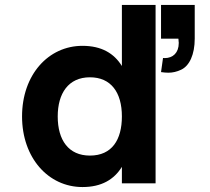

<svg xmlns="http://www.w3.org/2000/svg" viewBox="-20 -740 848 775"><path d="M472 -720V-473.5C440.5 -524.5 390 -555 313 -555C175 -555 69 -438 69 -270C69 -103 175 15 313 15C390 15 440.5 -15.5 472 -66.5V0H608V-720ZM630 -449C640.5 -447.5 650 -446.5 659.5 -446.5C677 -446.5 694 -450.5 711 -458.5C744.5 -474 766 -519.5 766 -584V-720H630V-584H700C700.5 -582.5 700.5 -581.5 700.5 -580L701 -572.5C701.5 -571 701.5 -570 701.5 -568.5V-566C701.5 -527 678 -505.5 645 -505.5C642.5 -505.5 640.5 -505.5 638 -506ZM343 -428C428 -428 472 -367 472 -270C472 -176 432 -112 343 -112C257 -112 213 -174 213 -270C213 -363 256 -428 343 -428Z"/></svg>

Font: Vela Sans ExtBd
Style: Regular
Weight: 800
Designer: Principal design: Mikhail Sharanda - project Manrope.
Design modification: Ravid Balaliev
Foundry: Mikhail Sharanda
Version: Version 1.001